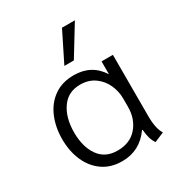

<svg xmlns="http://www.w3.org/2000/svg" viewBox="-176 -853 915 981"><g transform="rotate(-30 281.5 -362.5)"><path d="M50 -240Q50 -311 74.5 -369Q99 -427 147 -461Q195 -495 264 -495Q369 -495 423 -409V-485H490V-122Q490 -50 513 -14L456 10Q434 -20 430 -77L427 -78Q365 10 261 10Q194 10 146.5 -23.5Q99 -57 74.5 -114Q50 -171 50 -240ZM424 -217V-267Q424 -307 406.5 -346.5Q389 -386 353.5 -411.5Q318 -437 268 -437Q197 -437 158.5 -382Q120 -327 120 -240Q120 -155 157.5 -102Q195 -49 267 -49Q341 -49 382.5 -97Q424 -145 424 -217ZM334 -735H410L303 -560H247Z"/></g></svg>

Font: Niramit Light
Style: Regular
Weight: 300
Designer: Katatrad Aksorn Co.,Ltd.
Foundry: Cadson Demak Co.,Ltd.
Version: Version 1.000; ttfautohint (v1.6)